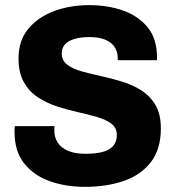

<svg xmlns="http://www.w3.org/2000/svg" viewBox="-20 -716 684 746"><path d="M309.5 10Q235.5 10 173.5 -12Q111.5 -34 74 -81Q36.5 -128 36.5 -203.5Q36.5 -209 36.5 -214.5Q36.5 -220 37.5 -226H192Q191 -221.5 191 -218Q191 -214.5 191 -210Q191 -182.5 204.2 -162Q217.5 -141.5 244.2 -130Q271 -118.5 311.5 -118.5Q356 -118.5 382.8 -126.8Q409.5 -135 421.8 -151.5Q434 -168 434 -191.5Q434 -219 413.2 -235Q392.5 -251 358.5 -261Q324.5 -271 283.8 -280Q243 -289 202.2 -302.2Q161.5 -315.5 127.5 -337.8Q93.5 -360 72.8 -396.5Q52 -433 52 -489Q52 -558 89.8 -603.8Q127.5 -649.5 189.8 -672.8Q252 -696 326.5 -696Q399.5 -696 459 -674.8Q518.5 -653.5 554.2 -609.2Q590 -565 590 -494.5V-482H437.5V-491Q437.5 -515.5 425 -533.8Q412.5 -552 388.2 -562Q364 -572 328.5 -572Q295 -572 270.5 -565Q246 -558 233 -544.2Q220 -530.5 220 -508.5Q220 -481 240.8 -465Q261.5 -449 295.8 -439.2Q330 -429.5 371.5 -420.5Q413 -411.5 454 -399Q495 -386.5 529.2 -364.8Q563.5 -343 584.2 -307.5Q605 -272 605 -217.5Q605 -136 566.2 -86Q527.5 -36 460.8 -13Q394 10 309.5 10Z"/></svg>

Font: Chivo Medium
Style: Regular
Weight: 500
Designer: Hector Gatti
Foundry: Omnibus-Type
Version: Version 2.002